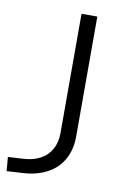

<svg xmlns="http://www.w3.org/2000/svg" viewBox="-88 -756 545 814"><g transform="rotate(10 184.5 -349.0)"><path d="M-1 7 -6 -53 64 -57Q105 -60 134.5 -76.5Q164 -93 180 -122.5Q196 -152 196 -191V-705H264V-189Q264 -133 241 -91Q218 -49 174.5 -25Q131 -1 71 3Z"/></g></svg>

Font: Nunito Sans 10pt SemiExpanded Light
Style: Regular
Weight: 300
Width: 6
Designer: Vernon Adams
Foundry: Vernon Adams
Version: Version 3.101;gftools[0.9.27]